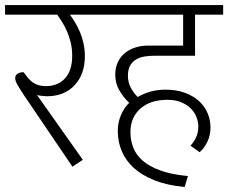

<svg xmlns="http://www.w3.org/2000/svg" viewBox="-30 -650 901 758"><path d="M297 -19 256 8 64 -275Q47 -301 38.5 -316Q30 -331 30 -342Q30 -353 39.5 -359Q49 -365 63 -365L76 -348Q92 -327 110 -318.5Q128 -310 151 -310Q199 -310 227 -341Q255 -372 255 -430Q255 -457 249.5 -480.5Q244 -504 235.5 -524Q227 -544 216.5 -561Q206 -578 196 -592H-10V-630H395V-592H246Q255 -580 265.5 -563Q276 -546 285 -525Q294 -504 299.5 -479.5Q305 -455 305 -428Q305 -357 264.5 -313.5Q224 -270 155 -270Q147 -270 134.5 -271.5Q122 -273 116 -275Z M699 88Q631 82 581.5 62.5Q532 43 499.5 14Q467 -15 451 -52.5Q435 -90 435 -133Q435 -166 447.5 -195.5Q460 -225 480 -244Q457 -266 441 -293.5Q425 -321 425 -355Q425 -383 435.5 -405Q446 -427 463.5 -441Q481 -455 504.5 -462.5Q528 -470 554 -470H693V-592H365V-630H851V-592H740V-430H581Q560 -430 541 -427Q522 -424 507 -415Q492 -406 483.5 -390.5Q475 -375 475 -351Q475 -326 486 -304.5Q497 -283 514 -267Q538 -281 564.5 -288.5Q591 -296 624 -296Q666 -296 699 -284Q732 -272 754.5 -252Q777 -232 789 -204.5Q801 -177 801 -147Q801 -115 788 -89Q775 -63 758 -49L722 -75Q733 -86 743 -105.5Q753 -125 753 -151Q753 -169 745.5 -188Q738 -207 723 -222Q708 -237 685 -246.5Q662 -256 630 -256Q564 -256 524.5 -221.5Q485 -187 485 -128Q485 -96 496 -67.5Q507 -39 533 -16Q559 7 603 23Q647 39 712 45Z"/></svg>

Font: Ek Mukta ExtraLight
Style: Regular
Weight: 275
Designer: Girish Dalvi and Yashodeep Gholap
Foundry: Ek Type
Version: Version 2.538;PS 1.002;hotconv 16.6.51;makeotf.lib2.5.65220;